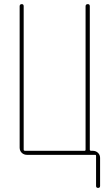

<svg xmlns="http://www.w3.org/2000/svg" viewBox="-20 -750 540 930"><path d="M110.4 0Q95.7 0 85.4 -9.8Q75.2 -19.5 75.2 -35.2V-719.7Q75.2 -729.5 85 -730Q94.7 -730.5 94.7 -719.7V-25.4Q94.7 -20.5 99.6 -19.5H389.6Q394.5 -19.5 394.5 -25.4V-719.7Q394.5 -729.5 404.8 -730Q415 -730.5 415 -719.7V-25.4Q415 -20.5 419.9 -19.5H429.7Q444.3 -19.5 454.6 -9.8Q464.8 0 464.8 14.6V150.4Q464.8 160.2 455.1 160.2Q445.3 160.2 445.3 150.4V4.9Q445.3 0 440.4 0Z"/></svg>

Font: Rounded-X Mgen+ 2m thin
Style: Regular
Weight: 100
Designer: [Source Han Sans]
Ryoko NISHIZUKA  (kana & ideographs); Paul D. Hunt (Latin, Greek & Cyrillic); Wenlong ZHANG  (bopomofo
Version: Version 1.059.20150602